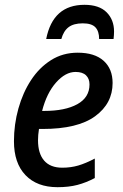

<svg xmlns="http://www.w3.org/2000/svg" viewBox="-20 -768 511 798"><path d="M219 10Q134 10 86 -40Q38 -90 38 -181Q38 -251 56.5 -317Q75 -383 109 -435Q143 -487 192 -518Q241 -549 303 -549Q373 -549 410.5 -515.5Q448 -482 448 -423Q448 -338 375.5 -285Q303 -232 157 -232H142Q138 -207 138 -185Q138 -130 163.5 -100.5Q189 -71 239 -71Q274 -71 305 -80Q336 -89 374 -109V-28Q338 -9 302 0.5Q266 10 219 10ZM164 -307Q251 -307 301.5 -335Q352 -363 352 -417Q352 -441 337.5 -455Q323 -469 294 -469Q252 -469 213 -425Q174 -381 155 -307ZM172 -606Q200 -748 331 -748Q392 -748 423 -717Q454 -686 454 -637Q454 -623 452 -606H392Q392 -638 376.5 -654.5Q361 -671 324 -671Q286 -671 265 -655Q244 -639 235 -606Z"/></svg>

Font: Noto Sans SemiCondensed Medium
Style: Italic
Weight: 500
Width: 4
Italic angle: -12°
Designer: Monotype Design Team
Foundry: Monotype Imaging Inc.
Version: Version 2.013; ttfautohint (v1.8.4.7-5d5b)